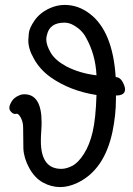

<svg xmlns="http://www.w3.org/2000/svg" viewBox="-20 -733 540 780"><path d="M225 27Q188 27 154.5 8.5Q121 -10 99 -50Q77 -90 75 -129L74 -214Q74 -237 65 -254Q56 -271 48 -271L41 -270Q32 -270 23 -281Q18 -287 18 -296Q18 -305 27.5 -321Q37 -337 57 -345Q67 -350 79 -350Q149 -350 149 -236Q149 -219 147.5 -198.5Q146 -178 146 -160Q146 -47 229 -47Q250 -47 274 -59.5Q298 -72 321 -108Q344 -144 356.5 -197.5Q369 -251 372 -347Q264 -364 186 -419Q141 -451 117 -496Q95 -534 95 -569Q95 -575 97 -597Q99 -619 120.5 -650Q142 -681 181 -699Q211 -713 243 -713Q298 -713 345 -677Q438 -606 450 -420Q468 -419 478 -400.5Q488 -382 488 -370Q488 -345 451 -345V-330Q451 -267 437 -198Q404 -42 294 10Q258 27 225 27ZM372 -427Q368 -512 329 -581Q313 -611 280 -630Q261 -641 242 -641Q182 -641 171 -592Q168 -582 168 -573Q168 -550 186 -519Q204 -488 250 -463Q305 -435 372 -427Z"/></svg>

Font: LXGW WenKai Mono Medium
Style: Regular
Weight: 500
Monospace: yes
Designer: LXGW / Fontworks Inc.
Foundry: LXGW / Fontworks Inc.
Version: Version 1.520; June 14, 2025